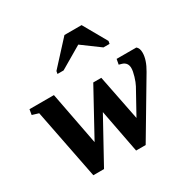

<svg xmlns="http://www.w3.org/2000/svg" viewBox="-167 -853 995 1010"><g transform="rotate(-30 330.5 -347.5)"><path d="M571.8 -378.4Q571.8 -412.6 540.5 -422.4L522.9 -427.2L528.8 -459H648.4Q663.6 -447.3 663.6 -419.4Q663.6 -376 630.9 -320.8L434.6 9.8H376.5L326.2 -252.9L181.6 9.8H116.7L33.2 -415L-5.9 -426.8L-0.5 -459H147.9L209.5 -137.7L360.4 -413.1H409.2L463.9 -137.7L544.4 -283.2Q554.2 -301.3 563 -330.8Q571.8 -360.4 571.8 -378.4ZM219.7 -545.9 222.7 -562 354 -705.1H458L539.1 -562L536.1 -545.9H499L391.6 -625L256.8 -545.9Z"/></g></svg>

Font: Tinos
Style: Bold Italic
Weight: 700
Italic angle: -16.333°
Designer: Steve Matteson
Foundry: Monotype Imaging Inc.
Version: Version 1.23